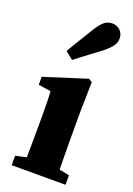

<svg xmlns="http://www.w3.org/2000/svg" viewBox="-149 -832 614 889"><g transform="rotate(20 158.0 -388.0)"><path d="M30 0V-46.6L122.8 -66.6H198.2L295.3 -46.6V0ZM81.8 0Q82.8 -23 83.3 -60.5Q83.8 -98 84.3 -138.6Q84.8 -179.2 84.8 -210.3V-257.4Q84.8 -298.5 84.3 -326.1Q83.8 -353.6 81.8 -383.7L20.5 -392.7V-432L230 -498.6L247.1 -487.9L244.1 -342.7V-210.3Q244.1 -179.2 244.6 -138.6Q245.1 -98 245.6 -60.5Q246.1 -23 247.1 0ZM87.9 -583.8Q96.9 -599.3 106.8 -615.9Q116.7 -632.5 131 -655.7Q145.3 -678.8 166.3 -713.5Q186.6 -747.1 203.7 -761.7Q220.7 -776.4 245 -776.4Q265.4 -776.4 282.4 -761.7Q299.3 -747.1 299.3 -720.7Q299.3 -698.7 282.6 -678.7Q265.8 -658.8 236.3 -636.7Q207.1 -615.1 187.4 -600.3Q167.8 -585.5 153.5 -574.6Q139.1 -563.7 125.9 -553.5Z"/></g></svg>

Font: Source Serif 4 Variable
Style: Regular
Weight: 400
Designer: Frank Grießhammer
Foundry: Adobe
Version: Version 4.005;hotconv 1.1.0;makeotfexe 2.6.0